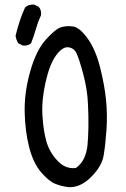

<svg xmlns="http://www.w3.org/2000/svg" viewBox="-20 -801 540 824"><path d="M272.5 2Q242.2 -2 215.8 -12.7Q189.5 -23.4 156.2 -62Q123 -100.6 105.5 -168Q87.9 -235.4 85.9 -319.3Q84 -403.3 109.4 -493.7Q134.8 -584 175.8 -629.9Q216.8 -675.8 240.7 -683.6Q264.6 -691.4 293 -687.5Q321.3 -683.6 355.5 -636.7Q389.6 -589.8 409.2 -513.2Q428.7 -436.5 435.1 -372.1Q441.4 -307.6 437 -244.1Q432.6 -180.7 424.8 -133.8Q417 -86.9 370.1 -40.5Q323.2 5.9 272.5 2ZM305.7 -80.1Q329.1 -96.7 340.8 -122.1Q352.5 -147.5 355.5 -177.7Q358.4 -208 359.4 -252.4Q360.4 -296.9 357.4 -357.9Q354.5 -418.9 336.9 -484.4Q319.3 -549.8 308.1 -572.8Q296.9 -595.7 272.5 -598.1Q248 -600.6 220.7 -563.5Q193.4 -526.4 175.8 -449.2Q158.2 -372.1 162.1 -306.6Q166 -241.2 178.7 -195.3Q191.4 -149.4 226.1 -111.8Q260.7 -74.2 305.7 -80.1ZM78.1 -605.5 58.6 -615.2Q48.8 -630.9 46.9 -648.4Q54.7 -679.7 64.5 -710Q74.2 -740.2 87.9 -769.5Q103.5 -783.2 127 -781.2L146.5 -771.5Q158.2 -757.8 156.2 -736.3Q142.6 -707 133.8 -675.8Q125 -644.5 113.3 -615.2Q99.6 -603.5 78.1 -605.5Z"/></svg>

Font: NaikaiFont
Style: Regular
Weight: 400
Version: Version 1.67